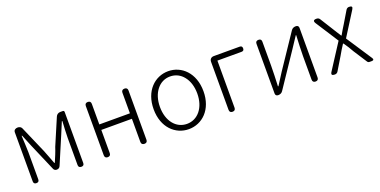

<svg xmlns="http://www.w3.org/2000/svg" viewBox="-18 -1140 3452 1745"><g transform="rotate(-20 1707.5 -267.0)"><path d="M100 -267V-27C100 -9 109 0 127 0C145 0 154 -9 154 -27V-288C154 -331 149 -397 147 -450H152C167 -411 183 -372 199 -335L313 -70C318 -59 329 -52 341 -52H344C359 -52 371 -60 377 -74L488 -335C504 -372 520 -410 536 -450H541C538 -397 534 -331 534 -288V-27C534 -9 544 0 562 0C580 0 589 -9 589 -27V-520C589 -529 584 -534 575 -534H554H551C532 -534 515 -523 508 -505L400 -252C386 -207 366 -162 347 -117H342C326 -162 307 -207 290 -252L177 -512C170 -527 155 -534 139 -534C117 -534 100 -523 100 -501Z M1201 -267V-505C1201 -524 1191 -534 1172 -534C1153 -534 1142 -524 1142 -505V-306H846V-505C846 -524 836 -534 817 -534C798 -534 788 -524 788 -505V-29C788 -10 798 0 817 0C836 0 846 -10 846 -29V-253H994H1142V-29C1142 -10 1153 0 1172 0C1191 0 1201 -10 1201 -29V-267Z M1429 -473C1385 -425 1357 -355 1357 -266C1357 -89 1469 13 1598 13C1727 13 1839 -89 1839 -266C1839 -355 1811 -425 1767 -473C1723 -521 1663 -547 1598 -547C1534 -547 1473 -521 1429 -473ZM1469 -432C1501 -473 1546 -496 1598 -496C1651 -496 1696 -473 1728 -432C1760 -392 1779 -335 1779 -266C1779 -130 1703 -38 1598 -38C1493 -38 1418 -130 1418 -266C1418 -335 1437 -392 1469 -432Z M1995 -267V-29C1995 -10 2005 0 2024 0C2043 0 2053 -10 2053 -29V-484H2286C2303 -484 2311 -492 2311 -509C2311 -526 2303 -534 2286 -534H2153H2036C2011 -534 1995 -518 1995 -493Z M2439 -267V-25C2439 -10 2449 0 2464 0H2468C2485 0 2501 -8 2510 -22L2725 -342C2747 -375 2779 -424 2801 -457H2805C2802 -387 2798 -315 2798 -256V-29C2798 -10 2808 0 2827 0C2846 0 2856 -10 2856 -29V-267V-509C2856 -524 2846 -534 2831 -534H2826C2809 -534 2793 -526 2784 -512L2569 -192C2548 -159 2516 -110 2495 -76H2490C2493 -147 2496 -219 2496 -277V-506C2496 -525 2487 -534 2468 -534C2449 -534 2439 -525 2439 -506Z M3060 -139 2993 -35C2977 -11 2985 0 3013 0C3027 0 3037 -6 3044 -17L3119 -141C3138 -174 3157 -207 3178 -238H3183C3205 -207 3226 -174 3244 -141L3328 -11C3332 -4 3340 0 3348 0H3367H3370C3388 0 3393 -10 3383 -25L3220 -273L3363 -500C3378 -523 3371 -534 3344 -534C3331 -534 3321 -528 3314 -517L3245 -402C3226 -373 3210 -344 3192 -313H3188C3169 -344 3149 -373 3132 -402L3060 -517C3053 -529 3042 -534 3028 -534C2999 -534 2993 -521 3009 -497L3150 -278Z"/></g></svg>

Font: GenSenRounded2 TW L
Style: Regular
Weight: 300
Version: Version 2.100;PS 2.1;hotconv 16.6.51;makeotf.lib2.5.65220 DE